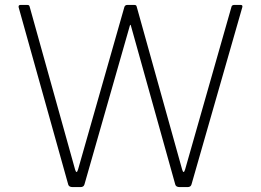

<svg xmlns="http://www.w3.org/2000/svg" viewBox="-20 -762 1061 782"><path d="M960 -742Q965 -742 966.5 -739.5Q968 -737 967 -733L760 -11Q757 0 744 0H712Q697 0 694 -10L513 -658Q512 -661 511 -661Q510 -661 509 -658L324 -11Q321 0 308 0H276Q261 0 258 -10L56 -732Q55 -737 57 -739.5Q59 -742 64 -742H89Q95 -742 97.5 -740.5Q100 -739 101 -734L286 -71Q289 -61 292 -61.5Q295 -62 298 -72L487 -735Q488 -737 490.5 -739.5Q493 -742 500 -742H525Q531 -742 533.5 -740.5Q536 -739 537 -734L722 -71Q725 -61 728 -61.5Q731 -62 734 -72L923 -735Q924 -739 927.5 -740.5Q931 -742 935 -742H960Z"/></svg>

Font: Libre Franklin Thin Thin
Style: Regular
Weight: 250
Version: Version 3.000